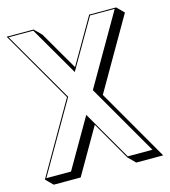

<svg xmlns="http://www.w3.org/2000/svg" viewBox="-111 -803 819 925"><g transform="rotate(-15 298.5 -340.5)"><path d="M7.8 -713.9H142.1L176.8 -679.2L288.1 -487.3L419.4 -713.9H553.7L588.4 -679.2L382.8 -323.2L588.4 33.2H454.1L419.4 -1.5L308.1 -194.3L176.8 33.2H42.5L7.8 -1.5L213.4 -357.9ZM16.1 -709 219.2 -357.9 16.1 -6.3H139.2L280.8 -251L422.4 -6.3H545.4L342.3 -357.9L545.4 -709H422.4L280.8 -464.8L139.2 -709Z"/></g></svg>

Font: KultiginGolge
Style: Regular
Weight: 400
Designer: facebook.com/biligbitig
Foundry: facebook.com/biligbitig
Version: Version 1.0